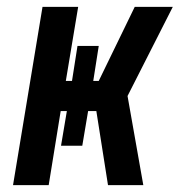

<svg xmlns="http://www.w3.org/2000/svg" viewBox="-20 -540 540 560"><path d="M18 0 104 -520H208L172 -304H190L206 -406H268L252 -304H268L373 -520H484L352 -260L398 0H295L261 -216H237L220 -115H158L175 -216H157L122 0Z"/></svg>

Font: Iosevka SS04
Style: Bold Italic
Weight: 700
Italic angle: -9°
Monospace: yes
Designer: Belleve Invis
Foundry: Belleve Invis
Version: Version 19.0.0; ttfautohint (v1.8.4)